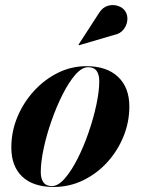

<svg xmlns="http://www.w3.org/2000/svg" viewBox="-20 -733 563 763"><path d="M433 -594 293.5 -553 292 -555.5 373 -680.5Q387.5 -704 408.5 -710Q429.5 -716 448.8 -709.5Q468 -703 477.5 -689Q488 -673 486 -652.5Q484 -632 470.5 -615.2Q457 -598.5 433 -594ZM193.5 10Q112 10 68.5 -31Q25 -72 25 -147Q25 -210 49 -267.8Q73 -325.5 114.8 -371.2Q156.5 -417 210 -443.5Q263.5 -470 323 -470Q404.5 -470 449.2 -427.5Q494 -385 494 -310Q494 -248 470.8 -190.8Q447.5 -133.5 406.2 -88.2Q365 -43 310.5 -16.5Q256 10 193.5 10ZM186.5 6.5Q211 6.5 237.2 -23.5Q263.5 -53.5 288 -101.8Q312.5 -150 332 -206.5Q351.5 -263 363 -317Q374.5 -371 374.5 -411Q374.5 -436.5 364 -451.2Q353.5 -466 330 -466Q305.5 -466 279.5 -436.2Q253.5 -406.5 229 -358Q204.5 -309.5 184.8 -253.2Q165 -197 153.5 -143Q142 -89 142 -48.5Q142 -23 152.8 -8.2Q163.5 6.5 186.5 6.5Z"/></svg>

Font: Bodoni* 48pt
Style: Bold Italic
Weight: 700
Italic angle: -13°
Version: Version 2.3